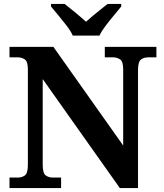

<svg xmlns="http://www.w3.org/2000/svg" viewBox="-20 -951 828 971"><path d="M28 0V-53H70Q91 -53 106 -64Q121 -75 121 -118V-600Q121 -640 105.5 -650.5Q90 -661 70 -661H28V-714H250L603 -215V-600Q603 -640 587.5 -650.5Q572 -661 552 -661H510V-714H771V-661H729Q708 -661 693 -650Q678 -639 678 -596V0H586L196 -551V-118Q196 -75 211 -64Q226 -53 247 -53H289V0ZM348 -771Q338 -794 317.5 -820.5Q297 -847 275.5 -873Q254 -899 238 -918V-931H307Q328 -915 360.5 -888Q393 -861 415 -841Q430 -855 450 -871.5Q470 -888 490 -904Q510 -920 524 -931H593V-918Q578 -899 556 -873Q534 -847 514 -820.5Q494 -794 483 -771Z"/></svg>

Font: Noto Serif Oriya
Style: Bold
Weight: 700
Designer: David Williams
Foundry: Google LLC, David Williams
Version: Version 1.051; ttfautohint (v1.8.4.7-5d5b)